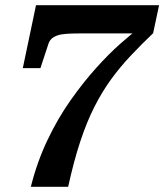

<svg xmlns="http://www.w3.org/2000/svg" viewBox="-20 -660 634 741"><path d="M286 -531H526L516 -550Q487 -529 443.5 -490.5Q400 -452 350.5 -397Q301 -342 252 -272.5Q203 -203 163 -119Q123 -35 99 61H243Q265 -39 290 -114.5Q315 -190 344.5 -248Q374 -306 408.5 -353.5Q443 -401 483.5 -444Q524 -487 571 -532L594 -640H119L68 -397H136L166 -488Q170 -502 178.5 -510Q187 -518 201 -523Q215 -528 236.5 -529.5Q258 -531 286 -531Z"/></svg>

Font: Roboto Serif SemiBold
Style: Italic
Weight: 600
Italic angle: -10°
Version: Version 1.007